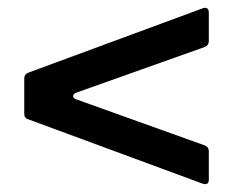

<svg xmlns="http://www.w3.org/2000/svg" viewBox="-20 -589 601 491"><path d="M52 -284Q42 -287 42 -298V-388Q42 -399 52 -403L499 -568Q501 -569 504 -569Q514 -569 514 -557V-484Q514 -473 504 -469L175 -352Q167 -349 167 -343Q167 -338 175 -335L504 -217Q514 -213 514 -202V-129Q514 -122 510 -119.5Q506 -117 499 -119Z"/></svg>

Font: Open Sauce Two Medium
Style: Regular
Weight: 500
Designer: Alfredo Marco Pradil
Foundry: Creative Sauce Fz LLC
Version: Version 1.477